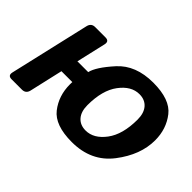

<svg xmlns="http://www.w3.org/2000/svg" viewBox="-94 -768 1025 1025"><g transform="rotate(45 418.5 -256.0)"><path d="M37.1 0Q7.8 0 14.6 -29.3L119.6 -483.4Q126.5 -512.7 155.3 -512.7H233.4Q262.7 -512.7 256.3 -483.4L217.8 -316.4H299.3Q309.6 -363.3 381.3 -442.9Q453.1 -522.5 585 -522.5Q711.9 -522.5 760.7 -459.7Q809.6 -397 809.6 -311.5Q809.6 -201.7 728.5 -95.9Q647.5 9.8 501 9.8Q374 9.8 325.2 -53Q276.4 -115.7 276.4 -201.2Q276.4 -210 276.9 -218.8H194.8L151.4 -29.3Q144.5 0 115.2 0ZM420.9 -189Q420.9 -140.1 444.6 -113Q468.3 -85.9 509.8 -85.9Q570.8 -85.9 617.9 -148.7Q665 -211.4 665 -323.7Q665 -372.6 641.4 -399.7Q617.7 -426.8 576.2 -426.8Q515.1 -426.8 468 -364Q420.9 -301.3 420.9 -189Z"/></g></svg>

Font: Istok
Style: Bold Italic
Weight: 700
Italic angle: -13°
Designer: Andrey V. Panov
Foundry: Andrey V. Panov
Version: Version 1.0.3